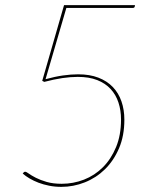

<svg xmlns="http://www.w3.org/2000/svg" viewBox="-20 -720 620 748"><path d="M505 -695Q505 -692.5 502.8 -690.8Q500.5 -689 497.5 -689H238.5L157.5 -411.5Q193.5 -421.5 225.2 -426Q257 -430.5 284.5 -430.5Q329.5 -430.5 363.2 -417.5Q397 -404.5 419.5 -381Q442 -357.5 453.2 -325Q464.5 -292.5 464.5 -253.5Q464.5 -191 443.8 -142.5Q423 -94 388.8 -60.5Q354.5 -27 310.2 -9.5Q266 8 219 8Q194 8 171.5 3.5Q149 -1 130 -8.2Q111 -15.5 95.2 -24.8Q79.5 -34 68.5 -44L72 -48Q74 -51 78.5 -51Q82 -51 92 -43.8Q102 -36.5 119.5 -27.5Q137 -18.5 162 -11.2Q187 -4 220.5 -4Q265.5 -4 307.2 -20.2Q349 -36.5 381 -68.5Q413 -100.5 432.2 -147Q451.5 -193.5 451.5 -254.5Q451.5 -290 441.5 -320.5Q431.5 -351 411 -373.2Q390.5 -395.5 358.8 -408Q327 -420.5 283 -420.5Q255.5 -420.5 223 -415.8Q190.5 -411 152.5 -401L144.5 -405L229.5 -700H506Z"/></svg>

Font: Lato Hairline
Style: Italic
Weight: 100
Italic angle: -7°
Designer: Lukasz Dziedzic
Foundry: tyPoland Lukasz Dziedzic
Version: Version 2.007; 2014-02-27